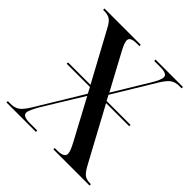

<svg xmlns="http://www.w3.org/2000/svg" viewBox="-188 -862 1010 1010"><g transform="rotate(45 317.0 -357.0)"><path d="M8 0V-10H28Q58 -10 77 -23Q96 -36 119 -73L278 -335L261 -368H88V-378H255L107 -651Q91 -682 75 -693Q59 -704 31 -704H23V-714H293V-704H275Q248 -704 236 -697.5Q224 -691 224 -678Q224 -668 230.5 -652Q237 -636 248 -616L354 -419L473 -615Q500 -660 500 -679Q500 -704 449 -704H403V-714H607V-704H589Q561 -704 542 -691Q523 -678 501 -642L359 -408L375 -378H553V-368H381L541 -72Q561 -34 577 -22Q593 -10 620 -10H626V0H357V-10H376Q428 -10 428 -38Q428 -48 422 -63.5Q416 -79 402 -105L284 -325L149 -105Q137 -84 128 -65Q119 -46 119 -35Q119 -10 172 -10H227V0Z"/></g></svg>

Font: Noto Serif Display SemiCondensed Medium
Style: Regular
Weight: 500
Width: 4
Designer: Monotype Design Team
Foundry: Monotype Imaging Inc.
Version: Version 2.009